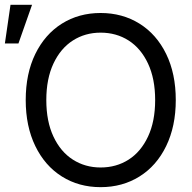

<svg xmlns="http://www.w3.org/2000/svg" viewBox="-36 -771 803 801"><path d="M383.8 9.8Q293 9.8 222.2 -34.7Q151.4 -79.1 111.3 -161.6Q71.3 -244.1 71.3 -353.5Q71.3 -463.9 111.3 -545.9Q151.4 -627.9 222.2 -672.4Q293 -716.8 383.8 -716.8Q474.6 -716.8 545.9 -672.4Q617.2 -627.9 657.2 -545.9Q697.3 -463.9 697.3 -353.5Q697.3 -244.1 657.2 -161.6Q617.2 -79.1 545.9 -34.7Q474.6 9.8 383.8 9.8ZM383.8 -634.8Q319.3 -634.8 268.1 -602.1Q216.8 -569.3 187 -505.9Q157.2 -442.4 157.2 -353.5Q157.2 -264.6 187 -201.2Q216.8 -137.7 268.1 -105Q319.3 -72.3 383.8 -72.3Q449.2 -72.3 500.5 -105Q551.8 -137.7 581.5 -201.2Q611.3 -264.6 611.3 -353.5Q611.3 -442.4 581.5 -505.9Q551.8 -569.3 500.5 -602.1Q449.2 -634.8 383.8 -634.8ZM7.8 -751H97.7L41 -589.8H-15.6Z"/></svg>

Font: WEMIX Pretendard Variable
Style: Regular
Weight: 400
Designer: Base glyphs from Inter by Rasmus Andersson; Hangeul glyphs from Noto Sans CJK(Source Han Sans) by Jang Soo-young and Kan
Foundry: Kil Hyung-jin
Version: Version 1.000;Glyphs 3.2 (3208)